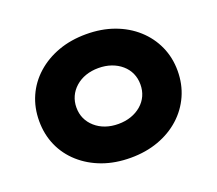

<svg xmlns="http://www.w3.org/2000/svg" viewBox="-121 -888 1205 1066"><g transform="rotate(-20 481.0 -355.0)"><path d="M482 10Q391 10 316.5 -17Q242 -44 186.5 -93.5Q131 -143 101.5 -209.5Q72 -276 72 -355Q72 -434 101.5 -500.5Q131 -567 186.5 -616.5Q242 -666 316.5 -693Q391 -720 481 -720Q571 -720 645.5 -693Q720 -666 775 -616.5Q830 -567 860 -500.5Q890 -434 890 -356Q890 -277 860 -210Q830 -143 775 -93.5Q720 -44 645.5 -17Q571 10 482 10ZM481 -190Q522 -190 556.5 -202Q591 -214 617 -236.5Q643 -259 656.5 -289Q670 -319 670 -355Q670 -391 656.5 -421Q643 -451 617 -473.5Q591 -496 556.5 -508Q522 -520 481 -520Q440 -520 405.5 -508Q371 -496 345 -473Q319 -450 305.5 -420Q292 -390 292 -355Q292 -319 305.5 -289.5Q319 -260 345 -237Q371 -214 405.5 -202Q440 -190 481 -190Z"/></g></svg>

Font: Lexend Exa Black
Style: Regular
Weight: 900
Designer: Bonnie Shaver-Troup, Thomas Jockin
Foundry: Lexend
Version: Version 1.007